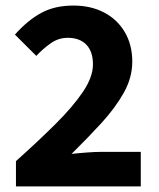

<svg xmlns="http://www.w3.org/2000/svg" viewBox="-20 -667 568 687"><path d="M37.1 0V-90.5Q117 -162 179.4 -224.1Q241.7 -286.2 277.2 -339Q312.6 -391.8 312.6 -436.4Q312.6 -482.8 288.8 -507.3Q265 -531.7 222.6 -531.7Q189.1 -531.7 161.6 -512.2Q134 -492.8 109.8 -467.1L33.4 -543.2Q79.1 -594.5 127.5 -620.8Q175.8 -647.1 242.7 -647.1Q305.3 -647.1 352.6 -622.2Q400 -597.3 426.6 -552Q453.3 -506.8 453.3 -446.3Q453.3 -388.8 422.4 -334.2Q391.5 -279.6 341.9 -225.6Q292.2 -171.6 236 -116.3Q260.5 -119.1 290.4 -121.3Q320.3 -123.6 342.3 -123.6H483.7V0Z"/></svg>

Font: Source Sans 3
Style: Regular
Weight: 200
Designer: Paul D. Hunt
Foundry: Adobe
Version: Version 3.046;hotconv 1.0.118;makeotfexe 2.5.65603